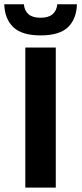

<svg xmlns="http://www.w3.org/2000/svg" viewBox="-42 -856 372 876"><path d="M212.5 0H73.5V-639H212.5ZM143 -694.5Q58 -694.5 18.8 -732Q-20.5 -769.5 -22.5 -836.5H67Q69.5 -807.5 88 -791.2Q106.5 -775 143 -775Q179 -775 197.8 -791Q216.5 -807 219.5 -836.5H309Q307 -769.5 268.2 -732Q229.5 -694.5 143 -694.5Z"/></svg>

Font: AnekLatin_SemiExpandedSemiBold
Style: Regular
Weight: 600
Width: 6
Designer: Yesha Goshar
Foundry: Ek Type
Version: Version 1.003